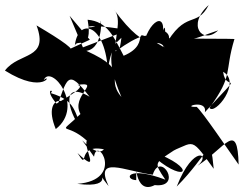

<svg xmlns="http://www.w3.org/2000/svg" viewBox="-114 -818 987 778"><path d="M159 -615C206 -607 136 -655 34 -715C86 -575 -37 -608 -94 -532C68 -431 97 -525 63 -493C91 -562 232 -389 112 -295C47 -453 204 -417 110 -366C160 -504 157 -544 249 -426C121 -502 166 -343 227 -284C182 -366 199 -408 91 -441C111 -454 60 -464 115 -398C202 -449 226 -468 200 -474C301 -489 171 -431 212 -356C114 -262 149 -329 238 -248C223 -219 298 -105 200 -198C251 -118 190 -237 307 -213C267 -165 158 -337 267 -183C279 -272 394 -88 199 -73C370 -51 256 -149 326 -64C267 -190 391 -125 505 -110C536 -209 630 -55 513 -68C423 -21 440 -206 438 -88C388 -90 400 -149 556 -90C508 -161 512 -156 590 -208C727 -275 527 -225 494 -197C627 -72 691 -125 536 -191C682 -231 644 -285 752 -134C738 -282 736 -197 602 -62C671 -238 744 -192 686 -146C802 -222 848 -331 853 -151C811 -210 706 -366 683 -385C615 -382 728 -419 716 -363C886 -550 802 -435 790 -527C867 -485 755 -349 735 -381C834 -518 794 -522 836 -660C809 -662 702 -659 488 -665C700 -653 648 -654 770 -695C708 -635 640 -716 732 -798C682 -701 638 -784 551 -626C570 -797 519 -643 559 -614C550 -623 599 -674 547 -694C552 -784 458 -706 460 -570C517 -617 550 -752 355 -610C345 -652 385 -742 347 -780C495 -580 517 -680 556 -623C381 -730 518 -647 387 -592C346 -671 321 -731 241 -738C265 -603 192 -667 189 -630C198 -742 308 -734 323 -538C351 -703 362 -535 378 -665C362 -646 294 -619 378 -425C306 -511 425 -525 236 -612C313 -623 293 -774 294 -724C243 -683 175 -736 405 -696L222 -626L168 -754L250 -657Z"/></svg>

Font: CISF Camouflage Kit
Style: Mdz
Weight: 400
Designer: Robert Jablonski, Jasper
Foundry: Cannot Into Space Fonts
Version: Version 1.270